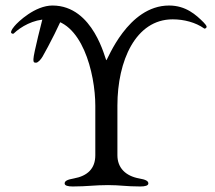

<svg xmlns="http://www.w3.org/2000/svg" viewBox="-20 -670 779 695"><path d="M134 -465C155 -501 205 -599 205 -609C205 -625 186 -650 167 -650C159 -650 145 -644 142 -632C132 -596 101 -474 101 -456C101 -447 101 -443 110 -443C118 -443 128 -455 134 -465ZM592 -650C442 -650 369 -452 365 -452C361 -452 320 -650 170 -650C107 -650 45 -591 32 -575C19 -560 20 -553 20 -553C20 -549 27 -546 30 -549C55 -573 101 -600 150 -600C276 -600 325 -405 325 -287V-108C325 -60 297 -33 247 -24C224 -20 214 -15 214 -6C214 2 226 5 243 5C297 5 321 0 371 0C417 0 434 5 488 5C505 5 517 2 517 -6C517 -15 507 -20 484 -24C434 -33 405 -63 405 -108V-288C405 -450 471 -600 605 -600C646 -600 688 -589 719 -567C722 -565 728 -569 728 -573C728 -577 721 -585 717 -589C690 -616 653 -650 592 -650Z"/></svg>

Font: EB Garamond SC 08
Style: Regular
Weight: 400
Version: Version 0.016